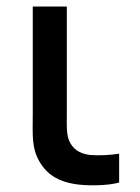

<svg xmlns="http://www.w3.org/2000/svg" viewBox="-20 -560 429 589"><path d="M208.5 4.5C245 10.5 307 10.5 345.5 0V-88.5C317.5 -84 284.5 -82.5 257 -84.5C232.5 -87.5 209.5 -96.5 196 -120.5C182.5 -143.5 185 -172.5 185 -217.5V-540H80.5V-212.5C80.5 -148 76 -106.5 101.5 -63.5C128.5 -18 167.5 -2.5 208.5 4.5Z"/></svg>

Font: Eudonet SemiBold
Style: Regular
Weight: 600
Designer: Mikhail Sharanda
Foundry: Mikhail Sharanda
Version: Version 4.503;Glyphs 3.1.2 (3151)